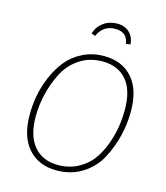

<svg xmlns="http://www.w3.org/2000/svg" viewBox="-129 -990 949 1099"><g transform="rotate(15 345.0 -441.0)"><path d="M324 -791 301 -799Q313 -841 348 -866.5Q383 -892 429 -892Q474 -892 502 -865.5Q530 -839 532 -796L506 -793Q497 -860 427 -860Q354 -860 324 -791ZM405 -693Q512 -693 573 -624Q634 -555 634 -426Q634 -354 617 -282.5Q600 -211 564.5 -143Q529 -75 462.5 -32.5Q396 10 309 10Q202 10 140.5 -60Q79 -130 79 -259Q79 -314 89 -370.5Q99 -427 124 -486Q149 -545 185 -590Q221 -635 278 -664Q335 -693 405 -693ZM404 -661Q326 -661 267 -621Q208 -581 176.5 -517Q145 -453 130 -387.5Q115 -322 115 -258Q115 -143 166.5 -82.5Q218 -22 309 -22Q374 -22 426 -49.5Q478 -77 509.5 -119.5Q541 -162 561.5 -217.5Q582 -273 590 -324.5Q598 -376 598 -426Q598 -542 547 -601.5Q496 -661 404 -661Z"/></g></svg>

Font: Fira Sans UltraLight
Style: Italic
Weight: 200
Italic angle: -8°
Designer: Carrois Corporate & Edenspiekermann AG
Foundry: Carrois Corporate GbR & Edenspiekermann AG
Version: Version 4.203;PS 004.203;hotconv 1.0.88;makeotf.lib2.5.64775